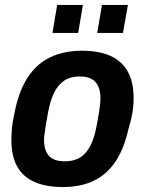

<svg xmlns="http://www.w3.org/2000/svg" viewBox="-20 -744 586 776"><path d="M234 12Q166 12 119.5 -8.5Q73 -29 49.5 -71Q26 -113 26 -179Q26 -202 28.5 -227.5Q31 -253 37 -279Q53 -368 88.5 -425.5Q124 -483 180 -511Q236 -539 311 -539Q379 -539 425.5 -518.5Q472 -498 496 -455.5Q520 -413 520 -347Q520 -317 515 -287Q510 -257 500 -226Q482 -144 447 -91.5Q412 -39 359 -13.5Q306 12 234 12ZM242 -92Q279 -92 304.5 -108Q330 -124 346.5 -157.5Q363 -191 372 -243Q378 -276 381 -295.5Q384 -315 385 -326.5Q386 -338 386 -347Q386 -376 377 -395.5Q368 -415 350 -425Q332 -435 302 -435Q265 -435 240 -418.5Q215 -402 198.5 -369Q182 -336 173 -283Q167 -251 164 -231Q161 -211 159.5 -199.5Q158 -188 158 -179Q158 -150 167 -130.5Q176 -111 194.5 -101.5Q213 -92 242 -92ZM192 -611 211 -724H315L296 -611ZM373 -611 392 -724H497L477 -611Z"/></svg>

Font: Archivo SemiCondensed
Style: Bold Italic
Weight: 700
Width: 4
Italic angle: -10°
Designer: Hector Gatti
Foundry: Omnibus-Type
Version: Version 2.001